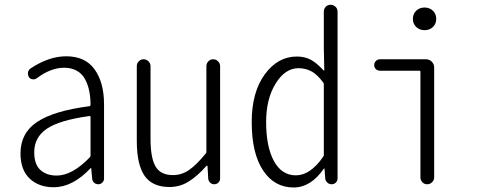

<svg xmlns="http://www.w3.org/2000/svg" viewBox="-20 -786 2040 819"><path d="M209 12.7Q145.5 12.7 106.4 -24.4Q67.4 -61.5 67.4 -131.8Q67.4 -218.8 138.7 -266.1Q210 -313.5 361.3 -333Q366.2 -334 366.2 -338.9Q366.2 -370.1 360.8 -397Q355.5 -423.8 343.3 -447.3Q331.1 -470.7 308.1 -483.9Q285.2 -497.1 253.9 -497.1Q196.3 -497.1 136.7 -452.1Q128.9 -446.3 118.7 -447.8Q108.4 -449.2 103.5 -457Q97.7 -466.8 99.6 -477.5Q101.6 -488.3 110.4 -494.1Q188.5 -545.9 262.7 -545.9Q343.8 -545.9 383.8 -489.7Q423.8 -433.6 423.8 -340.8V-24.4Q423.8 -14.6 416.5 -7.3Q409.2 0 399.4 0Q388.7 0 381.3 -6.8Q374 -13.7 373 -24.4L369.1 -68.4Q369.1 -69.3 368.2 -69.3Q367.2 -69.3 366.2 -68.4Q290 12.7 209 12.7ZM221.7 -37.1Q288.1 -37.1 363.3 -115.2Q366.2 -118.2 366.2 -122.1V-288.1Q366.2 -291 362.3 -291Q362.3 -291 361.3 -291Q233.4 -273.4 179.7 -236.8Q126 -200.2 126 -136.7Q126 -85 152.3 -61Q178.7 -37.1 221.7 -37.1Z M703.1 11.7Q629.9 11.7 596.7 -36.1Q563.5 -84 563.5 -185.5V-503.9Q563.5 -515.6 571.8 -524.4Q580.1 -533.2 592.3 -533.2Q604.5 -533.2 613.3 -524.4Q622.1 -515.6 622.1 -503.9V-194.3Q622.1 -112.3 643.6 -75.7Q665 -39.1 717.8 -39.1Q754.9 -39.1 786.6 -61Q818.4 -83 857.4 -130.9Q860.4 -133.8 860.4 -138.7V-503.9Q860.4 -515.6 868.7 -524.4Q877 -533.2 889.2 -533.2Q901.4 -533.2 910.2 -524.4Q918.9 -515.6 918.9 -503.9V-24.4Q918.9 -14.6 911.6 -7.3Q904.3 0 894 0Q883.8 0 876.5 -6.8Q869.1 -13.7 868.2 -24.4L865.2 -77.1Q865.2 -79.1 863.3 -79.1Q861.3 -79.1 859.4 -77.1Q821.3 -34.2 784.2 -11.2Q747.1 11.7 703.1 11.7Z M1232.4 13.7Q1150.4 13.7 1102.1 -59.1Q1053.7 -131.8 1053.7 -265.6Q1053.7 -392.6 1109.4 -468.8Q1165 -544.9 1246.1 -544.9Q1280.3 -544.9 1305.7 -531.2Q1331.1 -517.6 1360.4 -485.4Q1360.4 -484.4 1361.8 -484.9Q1363.3 -485.4 1363.3 -486.3L1361.3 -580.1V-736.3Q1361.3 -749 1369.6 -757.3Q1377.9 -765.6 1390.1 -765.6Q1402.3 -765.6 1411.1 -757.3Q1419.9 -749 1419.9 -736.3V-25.4Q1419.9 -14.6 1412.6 -7.3Q1405.3 0 1394.5 0Q1383.8 0 1376 -7.3Q1368.2 -14.6 1367.2 -25.4L1364.3 -66.4Q1364.3 -67.4 1363.3 -67.4Q1362.3 -67.4 1361.3 -66.4Q1305.7 13.7 1232.4 13.7ZM1242.2 -38.1Q1303.7 -38.1 1358.4 -117.2Q1361.3 -121.1 1361.3 -125V-426.8Q1361.3 -430.7 1358.4 -434.6Q1333 -468.8 1308.1 -481.9Q1283.2 -495.1 1252.9 -495.1Q1196.3 -495.1 1155.8 -429.7Q1115.2 -364.3 1115.2 -265.6Q1115.2 -160.2 1148.4 -99.1Q1181.6 -38.1 1242.2 -38.1Z M1773.4 -29.3V-479.5Q1773.4 -484.4 1768.6 -484.4H1600.6Q1590.8 -484.4 1583.5 -491.2Q1576.2 -498 1576.2 -508.3Q1576.2 -518.6 1583.5 -525.9Q1590.8 -533.2 1600.6 -533.2H1796.9Q1811.5 -533.2 1821.8 -522.9Q1832 -512.7 1832 -498V-29.3Q1832 -17.6 1823.2 -8.8Q1814.5 0 1802.2 0Q1790 0 1781.7 -8.8Q1773.4 -17.6 1773.4 -29.3ZM1741.2 -705.1Q1741.2 -726.6 1755.4 -740.2Q1769.5 -753.9 1791 -753.9Q1812.5 -753.9 1826.7 -740.2Q1840.8 -726.6 1840.8 -705.1Q1840.8 -684.6 1826.7 -670.9Q1812.5 -657.2 1791 -657.2Q1769.5 -657.2 1755.4 -670.9Q1741.2 -684.6 1741.2 -705.1Z"/></svg>

Font: Gen Jyuu Gothic L Monospace Light
Style: Regular
Weight: 300
Designer: [Source Han Sans]
Ryoko NISHIZUKA  (kana & ideographs); Paul D. Hunt (Latin, Greek & Cyrillic); Wenlong ZHANG  (bopomofo
Version: Version 1.002.20150607